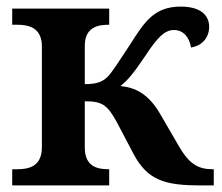

<svg xmlns="http://www.w3.org/2000/svg" viewBox="-20 -562 672 582"><path d="M17 0H311V-49H309C275 -49 237 -57 237 -115V-255C288 -255 305 -246 335 -190L385 -95C428 -14 482 0 589 0H628V-49H625C580 -49 553 -65 521 -121L467 -214C434 -272 395 -297 345 -301C368 -319 387 -343 422 -395C457 -448 479 -471 507 -471C537 -471 554 -448 559 -418C588 -422 614 -444 614 -481C614 -514 590 -542 528 -542C449 -542 419 -498 375 -428C341 -377 321 -344 305 -328C289 -313 271 -307 237 -307V-423C237 -479 276 -487 309 -487H311V-536H17V-487H32C66 -487 107 -479 107 -421V-116C107 -57 67 -49 32 -49H17Z"/></svg>

Font: Noto Serif Semi
Style: Regular
Weight: 600
Designer: Monotype Design Team
Foundry: Monotype Imaging Inc.
Version: Version 1.002